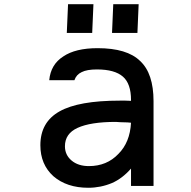

<svg xmlns="http://www.w3.org/2000/svg" viewBox="-20 -888 905 908"><path d="M301.8 -868.2 295.9 -732.4H416L421.9 -868.2ZM515.6 -868.2 509.8 -732.4H629.9L635.7 -868.2ZM599.6 -307.6Q594.7 -214.8 540 -160.2Q485.4 -102.5 400.4 -102.5Q349.6 -102.5 318.4 -128.9Q287.1 -155.3 287.1 -196.3Q287.1 -255.9 346.7 -283.2Q408.2 -311.5 528.3 -311.5Q530.3 -311.5 535.2 -311Q540 -310.5 548.8 -310.1Q557.6 -309.6 565.4 -309.6Q571.3 -309.6 583 -309.1Q594.7 -308.6 599.6 -307.6ZM599.6 -90.8V-8.8H706.1V-409.2Q706.1 -541 642.6 -599.6Q581.1 -660.2 441.4 -660.2Q336.9 -660.2 279.3 -621.1Q219.7 -583 212.9 -508.8H332Q340.8 -535.2 366.2 -546.9Q390.6 -559.6 438.5 -559.6Q522.5 -559.6 561.5 -525.4Q599.6 -492.2 599.6 -415V-411.1Q585 -411.1 573.2 -412.1H546.9Q351.6 -412.1 261.7 -361.3Q170.9 -310.5 170.9 -201.2Q170.9 -110.4 232.4 -54.7Q295.9 0 397.5 0Q456.1 0 509.8 -22.5Q558.6 -43.9 599.6 -90.8Z"/></svg>

Font: OCR-B
Style: Regular
Weight: 400
Version: 1.1